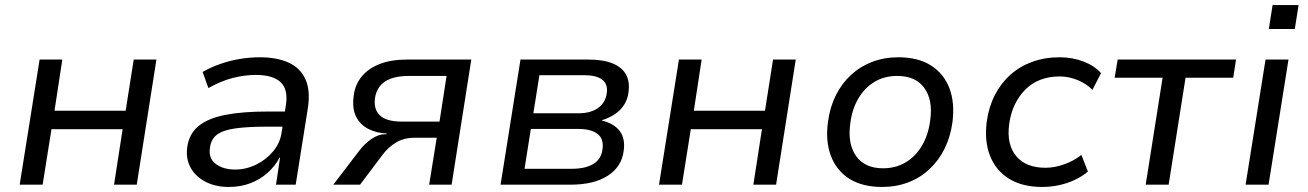

<svg xmlns="http://www.w3.org/2000/svg" viewBox="-20 -732 5184 761"><path d="M58 0 137 -496H227L196 -293H478L510 -496H600L522 0H432L466 -220H184L149 0Z M887 9Q834 9 794.5 -11.5Q755 -32 735.5 -67.5Q716 -103 722 -148Q729 -201 766.5 -232Q804 -263 872.5 -276.5Q941 -290 1041 -290H1124L1115 -230H1039Q965 -230 915.5 -223.5Q866 -217 841 -199Q816 -181 812 -145Q806 -104 835.5 -82Q865 -60 912 -60Q955 -60 995 -79.5Q1035 -99 1062.5 -132Q1090 -165 1096 -206L1113 -314Q1123 -377 1092.5 -406Q1062 -435 994 -435Q949 -435 902.5 -423Q856 -411 806 -383L783 -447Q817 -466 854.5 -479Q892 -492 931.5 -498.5Q971 -505 1010 -505Q1078 -505 1124.5 -483.5Q1171 -462 1191 -417Q1211 -372 1200 -302L1152 0H1074L1090 -107H1088Q1070 -73 1040 -46.5Q1010 -20 971.5 -5.5Q933 9 887 9Z M1301 0 1402 -132Q1426 -164 1453.5 -182Q1481 -200 1505 -200H1512L1513 -203Q1474 -204 1441 -220.5Q1408 -237 1391.5 -269.5Q1375 -302 1382 -353Q1387 -396 1413.5 -428.5Q1440 -461 1485.5 -478.5Q1531 -496 1595 -496H1848L1770 0H1681L1711 -186H1623Q1581 -186 1549.5 -167Q1518 -148 1496 -118L1407 0ZM1574 -250H1722L1750 -431H1601Q1539 -431 1505.5 -408.5Q1472 -386 1466 -341Q1461 -297 1487 -273.5Q1513 -250 1574 -250Z M1964 0 2043 -496H2310Q2371 -496 2408.5 -480.5Q2446 -465 2461.5 -436Q2477 -407 2471 -366Q2468 -340 2454.5 -318Q2441 -296 2418.5 -280.5Q2396 -265 2367 -256L2366 -254Q2413 -243 2436 -213Q2459 -183 2452 -134Q2444 -71 2389 -35.5Q2334 0 2241 0ZM2059 -63H2246Q2300 -63 2331.5 -82Q2363 -101 2368 -140Q2374 -182 2348 -201.5Q2322 -221 2272 -221H2084ZM2094 -283H2273Q2321 -283 2350.5 -304Q2380 -325 2385 -363Q2390 -399 2366.5 -416.5Q2343 -434 2296 -434H2118Z M2592 0 2671 -496H2761L2730 -293H3012L3044 -496H3134L3056 0H2966L3000 -220H2718L2683 0Z M3476 9Q3398 9 3346.5 -23.5Q3295 -56 3273 -115Q3251 -174 3262 -251Q3270 -309 3293.5 -355.5Q3317 -402 3353.5 -435.5Q3390 -469 3437.5 -487Q3485 -505 3541 -505Q3619 -505 3670 -472.5Q3721 -440 3743 -382.5Q3765 -325 3755 -247Q3747 -189 3723.5 -142Q3700 -95 3663.5 -61Q3627 -27 3579.5 -9Q3532 9 3476 9ZM3480 -65Q3531 -65 3570.5 -89Q3610 -113 3635 -156Q3660 -199 3667 -256Q3678 -336 3643.5 -383.5Q3609 -431 3536 -431Q3485 -431 3446 -407.5Q3407 -384 3382 -341.5Q3357 -299 3350 -242Q3339 -161 3373.5 -113Q3408 -65 3480 -65Z M4111 9Q4032 9 3979.5 -23.5Q3927 -56 3904 -114.5Q3881 -173 3891 -250Q3899 -308 3923 -355Q3947 -402 3984.5 -435.5Q4022 -469 4071.5 -487Q4121 -505 4180 -505Q4231 -505 4275 -488Q4319 -471 4344 -442L4310 -376Q4285 -401 4250.5 -415Q4216 -429 4180 -429Q4138 -429 4104 -416Q4070 -403 4044.5 -377.5Q4019 -352 4002.5 -318Q3986 -284 3980 -241Q3969 -160 4007.5 -113.5Q4046 -67 4124 -67Q4159 -67 4197.5 -80.5Q4236 -94 4266 -118L4292 -52Q4271 -34 4242 -20Q4213 -6 4179.5 1.5Q4146 9 4111 9Z M4521 0 4588 -424H4398L4410 -496H4879L4868 -424H4679L4612 0Z M5009 -617 5024 -712H5127L5112 -617ZM4917 0 4996 -496H5087L5008 0Z"/></svg>

Font: Nunito Sans 7pt
Style: Italic
Weight: 400
Italic angle: -9°
Designer: Vernon Adams
Foundry: Vernon Adams
Version: Version 3.101;gftools[0.9.27]